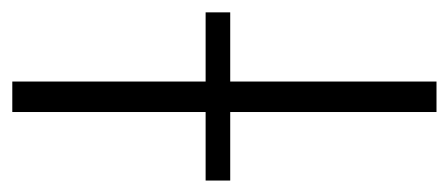

<svg xmlns="http://www.w3.org/2000/svg" viewBox="-258 -514 747 320"><g transform="rotate(-90 116.0 -353.5)"><path d="M140.6 -384.8H255.9V-343.8H140.6V0H89.8V-343.8H-24.4V-384.8H89.8V-707H140.6Z"/></g></svg>

Font: Pretendard JP ExtraLight
Style: Regular
Weight: 200
Designer: Base glyphs from Inter by Rasmus Andersson; Hangeul glyphs from Noto Sans CJK(Source Han Sans) by Jang Soo-young and Kan
Foundry: Kil Hyung-jin
Version: Version 1.309